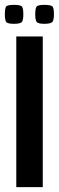

<svg xmlns="http://www.w3.org/2000/svg" viewBox="-30 -770 242 790"><path d="M37 -620H146V0H37ZM152 -672Q125 -672 120 -681Q115 -690 115 -711Q115 -734 120 -742Q125 -750 152 -750Q182 -750 187 -742Q192 -734 192 -711Q192 -690 186.5 -681Q181 -672 152 -672ZM27 -672Q-1 -672 -5.5 -681Q-10 -690 -10 -711Q-10 -734 -5.5 -742Q-1 -750 27 -750Q56 -750 61 -742Q66 -734 66 -711Q66 -690 61 -681Q56 -672 27 -672Z"/></svg>

Font: Smooch Sans
Style: Bold
Weight: 700
Designer: Robert E. Leuschke
Foundry: Robert E. Leuschke
Version: Version 1.010